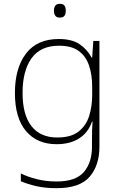

<svg xmlns="http://www.w3.org/2000/svg" viewBox="-20 -744 630 1004"><path d="M287 -540Q356 -540 396 -513Q436 -486 459 -443H462L468 -530H500V22Q500 121 448.5 180.5Q397 240 276 240Q216 240 170.5 229.5Q125 219 89 204V163Q125 181 173 193Q221 205 277 205Q376 205 418.5 155.5Q461 106 461 23V-15Q461 -40 461.5 -61.5Q462 -83 464 -108H461Q441 -50 393.5 -20Q346 10 276 10Q174 10 116 -58.5Q58 -127 58 -258Q58 -388 116 -464Q174 -540 287 -540ZM289 -505Q192 -505 145 -439.5Q98 -374 98 -258Q98 -144 144.5 -84.5Q191 -25 279 -25Q352 -25 391.5 -56.5Q431 -88 446.5 -138.5Q462 -189 462 -246V-289Q462 -353 445.5 -401.5Q429 -450 391.5 -477.5Q354 -505 289 -505ZM292 -724Q311 -724 317.5 -714Q324 -704 324 -688Q324 -672 317.5 -662Q311 -652 292 -652Q276 -652 269 -662Q262 -672 262 -688Q262 -704 269 -714Q276 -724 292 -724Z"/></svg>

Font: Noto Sans Gujarati ExtraLight
Style: Regular
Weight: 200
Designer: Jelle Bosma - Monotype Design Team, Universal Thirst
Foundry: Monotype Imaging Inc.
Version: Version 2.106; ttfautohint (v1.8.4.7-5d5b)